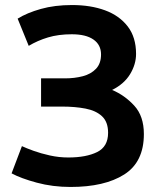

<svg xmlns="http://www.w3.org/2000/svg" viewBox="-20 -728 638 762"><path d="M260 14Q189 14 126 -3Q63 -20 26 -40L67 -148Q84 -140 113 -129.5Q142 -119 178 -111Q214 -103 251 -103Q322 -103 365.5 -124.5Q409 -146 409 -201Q409 -244 385 -266.5Q361 -289 319.5 -297Q278 -305 227 -305H143V-417H238Q276 -417 308.5 -425.5Q341 -434 361 -455Q381 -476 381 -512Q381 -550 351 -571Q321 -592 265 -592Q212 -592 170.5 -579.5Q129 -567 94 -546L50 -654Q87 -677 142 -692.5Q197 -708 266 -708Q340 -708 397 -687Q454 -666 487 -623Q520 -580 520 -514Q520 -473 496.5 -434Q473 -395 425 -371Q475 -350 513 -308.5Q551 -267 551 -196Q551 -85 473 -35.5Q395 14 260 14Z"/></svg>

Font: Ubuntu Sans
Style: Bold
Weight: 700
Designer: Dalton Maag Ltd
Foundry: Dalton Maag Ltd
Version: Version 1.006; ttfautohint (v1.8.4.7-5d5b)